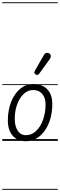

<svg xmlns="http://www.w3.org/2000/svg" viewBox="-25 -1246 531 1698"><path d="M204.5 3Q130 3 87.2 -45.8Q44.5 -94.5 44.5 -179.5Q44.5 -273 73.8 -346Q103 -419 153.8 -461Q204.5 -503 268.5 -503Q347.5 -503 392.5 -456.8Q437.5 -410.5 437.5 -327Q437.5 -255.5 420 -195.2Q402.5 -135 371 -90.5Q339.5 -46 297 -21.5Q254.5 3 204.5 3ZM204.5 -50.5Q254.5 -50.5 293.8 -87.2Q333 -124 355.5 -186.2Q378 -248.5 378 -325.5Q378 -380.5 348.5 -415.2Q319 -450 268.5 -450Q221.5 -450 184.8 -415.5Q148 -381 126.8 -323Q105.5 -265 105.5 -194Q105.5 -130.5 131.5 -90.5Q157.5 -50.5 204.5 -50.5ZM204.5 3Q130 3 87.2 -45.8Q44.5 -94.5 44.5 -179.5Q44.5 -273 73.8 -346Q103 -419 153.8 -461Q204.5 -503 268.5 -503Q347.5 -503 392.5 -456.8Q437.5 -410.5 437.5 -327Q437.5 -255.5 420 -195.2Q402.5 -135 371 -90.5Q339.5 -46 297 -21.5Q254.5 3 204.5 3ZM204.5 -50.5Q254.5 -50.5 293.8 -87.2Q333 -124 355.5 -186.2Q378 -248.5 378 -325.5Q378 -380.5 348.5 -415.2Q319 -450 268.5 -450Q221.5 -450 184.8 -415.5Q148 -381 126.8 -323Q105.5 -265 105.5 -194Q105.5 -130.5 131.5 -90.5Q157.5 -50.5 204.5 -50.5ZM291.5 -587Q283.5 -592 279.5 -599.5Q275.5 -607 284.5 -622.5L361.5 -756.5Q374 -778 389.2 -778.8Q404.5 -779.5 413.5 -772Q425 -761.5 424.5 -748.8Q424 -736 415.5 -724L323 -596Q314 -583.5 306.2 -583.2Q298.5 -583 291.5 -587ZM-5 424.5H486V432.5H-5ZM-5 -16H486V0H-5ZM-5 -501.5H486V-493.5H-5ZM-5 -1226H486V-1218H-5Z"/></svg>

Font: Edu AU VIC WA NT Guides
Style: Regular
Weight: 400
Designer: Tina and Corey Anderson, Eben Sorkin, Mirko Velimirovic
Foundry: Google for Education
Version: Version 1.001